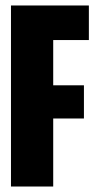

<svg xmlns="http://www.w3.org/2000/svg" viewBox="-20 -680 352 700"><path d="M20 0V-660H174V0ZM92 -248V-369H286V-248ZM92 -534V-660H304V-534Z"/></svg>

Font: Bricolage Grotesque 96pt ExtraBold Condensed
Style: Regular
Weight: 800
Width: 3
Version: Version 1.001;gftools[0.9.33.dev8+g029e19f]